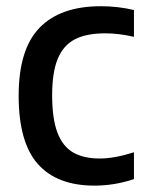

<svg xmlns="http://www.w3.org/2000/svg" viewBox="-20 -572 456 602"><path d="M38.5 -271.5Q38.5 -417.5 104 -485Q169.5 -552.5 296 -552.5Q350.5 -552.5 400 -540.5V-456.5Q352.5 -467.5 310 -467.5Q251.5 -467.5 215.2 -449Q179 -430.5 161.2 -388Q143.5 -345.5 143.5 -273.5Q143.5 -200 160 -156.5Q176.5 -113 209.2 -94Q242 -75 293 -75Q338.5 -75 400 -94.5V-10.5Q339.5 10 276 10Q158.5 10 98.5 -58Q38.5 -126 38.5 -271.5Z"/></svg>

Font: Encode Sans Semi Condensed Medium
Style: Regular
Weight: 500
Width: 4
Designer: Multiple Designers
Foundry: Impallari Type
Version: Version 2.000